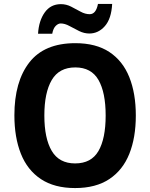

<svg xmlns="http://www.w3.org/2000/svg" viewBox="-20 -944 762 974"><path d="M669 -358Q669 -246 636 -163.5Q603 -81 534.5 -35.5Q466 10 361 10Q256 10 187.5 -35.5Q119 -81 86 -164Q53 -247 53 -359Q53 -530 129 -627.5Q205 -725 362 -725Q467 -725 535 -680Q603 -635 636 -552.5Q669 -470 669 -358ZM205 -358Q205 -242 242.5 -178.5Q280 -115 361 -115Q443 -115 479.5 -178Q516 -241 516 -358Q516 -475 479.5 -538.5Q443 -602 362 -602Q280 -602 242.5 -538Q205 -474 205 -358ZM173 -773Q177 -839 207 -881Q237 -923 289 -923Q316 -923 340.5 -910.5Q365 -898 388.5 -885Q412 -872 435 -872Q467 -872 477 -924H549Q545 -849 512 -811.5Q479 -774 433 -774Q407 -774 381.5 -786.5Q356 -799 332.5 -812Q309 -825 288 -825Q275 -825 262.5 -812.5Q250 -800 245 -773Z"/></svg>

Font: Noto Sans SemiCondensed
Style: Bold
Weight: 700
Width: 4
Designer: Monotype Design Team
Foundry: Monotype Imaging Inc.
Version: Version 2.013; ttfautohint (v1.8.4.7-5d5b)